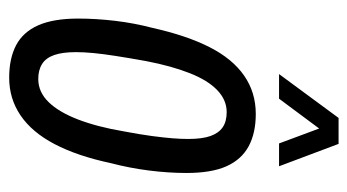

<svg xmlns="http://www.w3.org/2000/svg" viewBox="-194 -570 776 429"><g transform="rotate(90 194.5 -356.0)"><path d="M154 12Q111 12 81.5 -3.5Q52 -19 37 -53Q22 -87 22 -142Q22 -182 27 -224.5Q32 -267 43 -309Q60 -385 86 -436Q112 -487 149.5 -513Q187 -539 235 -539Q278 -539 307.5 -523Q337 -507 352 -473.5Q367 -440 367 -384Q367 -344 361.5 -300.5Q356 -257 345 -215Q329 -140 302.5 -89.5Q276 -39 238.5 -13.5Q201 12 154 12ZM157 -53Q186 -53 208.5 -76Q231 -99 247.5 -142Q264 -185 274 -244Q281 -281 284.5 -307.5Q288 -334 289.5 -353Q291 -372 291 -388Q291 -419 284.5 -437.5Q278 -456 265 -465Q252 -474 231 -474Q204 -474 182 -453Q160 -432 144 -391.5Q128 -351 117 -294Q110 -255 105.5 -226Q101 -197 99 -176Q97 -155 97 -137Q97 -107 103.5 -88.5Q110 -70 123.5 -61.5Q137 -53 157 -53ZM146 -591 244 -724H302L352 -591H301L256 -712H291L201 -591Z"/></g></svg>

Font: Archivo ExtraCondensed
Style: Italic
Weight: 400
Width: 2
Italic angle: -10°
Designer: Hector Gatti
Foundry: Omnibus-Type
Version: Version 2.001